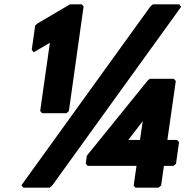

<svg xmlns="http://www.w3.org/2000/svg" viewBox="-20 -857 859 889"><path d="M641 -296 628 -209H574ZM755 -209 794 -482 785 -492H673L663 -483L382 -136L377 -99L386 -89H612L599 2L607 12H714L726 2L739 -89H784L795 -99L809 -199L800 -209ZM819 -826 810 -837H688L677 -828L79 1L88 12H210L221 3ZM127 -626 136 -615 211 -659 166 -343 175 -333H288L299 -343L367 -827L359 -837H304L153 -748L143 -739Z"/></svg>

Font: Hussar Woodtype
Style: UltraObl
Weight: 900
Foundry: Cannot Into Space Fonts
Version: Version 1.07